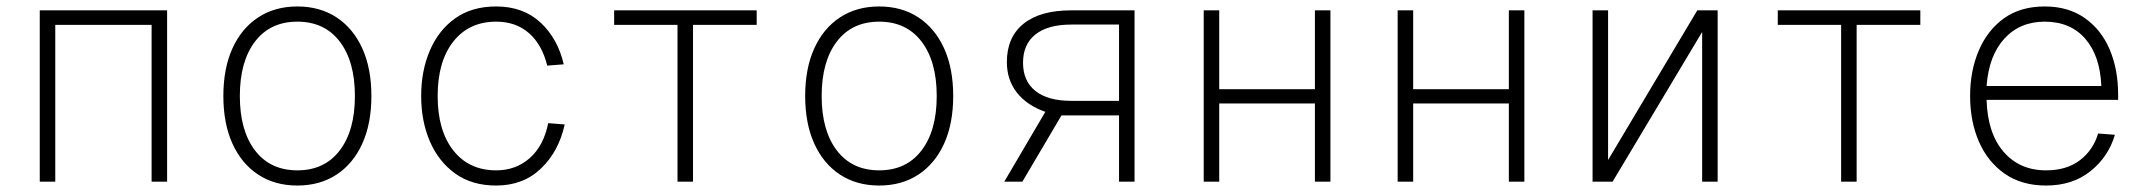

<svg xmlns="http://www.w3.org/2000/svg" viewBox="-20 -562 6640 594"><path d="M103 0V-530H497V0H449V-485H151V0Z M900 12Q830 12 778.5 -22Q727 -56 699 -118Q671 -180 671 -265Q671 -350 699 -412Q727 -474 778.5 -508Q830 -542 900 -542Q970 -542 1021.5 -508Q1073 -474 1101 -412Q1129 -350 1129 -265Q1129 -180 1101 -118Q1073 -56 1021.5 -22Q970 12 900 12ZM900 -35Q984 -35 1031 -96.5Q1078 -158 1078 -265Q1078 -372 1031 -433.5Q984 -495 900 -495Q816 -495 769 -433.5Q722 -372 722 -265Q722 -158 769 -96.5Q816 -35 900 -35Z M1515 12Q1440 12 1388.5 -25Q1337 -62 1310 -124.5Q1283 -187 1283 -265Q1283 -343 1310 -406Q1337 -469 1388.5 -505.5Q1440 -542 1515 -542Q1599 -542 1652.5 -492Q1706 -442 1724 -363L1673 -359Q1657 -424 1616.5 -459.5Q1576 -495 1515 -495Q1431 -495 1382.5 -433.5Q1334 -372 1334 -265Q1334 -158 1382.5 -96.5Q1431 -35 1515 -35Q1576 -35 1619 -73Q1662 -111 1676 -181L1727 -177Q1709 -94 1654 -41Q1599 12 1515 12Z M2076 0V-485H1880V-530H2321V-485H2124V0Z M2700 12Q2630 12 2578.5 -22Q2527 -56 2499 -118Q2471 -180 2471 -265Q2471 -350 2499 -412Q2527 -474 2578.5 -508Q2630 -542 2700 -542Q2770 -542 2821.5 -508Q2873 -474 2901 -412Q2929 -350 2929 -265Q2929 -180 2901 -118Q2873 -56 2821.5 -22Q2770 12 2700 12ZM2700 -35Q2784 -35 2831 -96.5Q2878 -158 2878 -265Q2878 -372 2831 -433.5Q2784 -495 2700 -495Q2616 -495 2569 -433.5Q2522 -372 2522 -265Q2522 -158 2569 -96.5Q2616 -35 2700 -35Z M3087 0 3214 -216Q3157 -236 3126 -275.5Q3095 -315 3095 -370Q3095 -447 3146.5 -488.5Q3198 -530 3294 -530H3490V0H3442V-205H3264L3143 0ZM3294 -250H3442V-486H3294Q3222 -486 3183.5 -455.5Q3145 -425 3145 -368Q3145 -311 3183.5 -280.5Q3222 -250 3294 -250Z M3704 0V-530H3752V-286H4048V-530H4096V0H4048V-242H3752V0Z M4304 0V-530H4352V-286H4648V-530H4696V0H4648V-242H4352V0Z M4907 0V-530H4955V-67L5231 -530H5294V0H5246V-463L4969 0Z M5676 0V-485H5480V-530H5921V-485H5724V0Z M6310 12Q6234 12 6181.5 -25Q6129 -62 6102 -124.5Q6075 -187 6075 -265Q6075 -343 6102 -406Q6129 -469 6180 -505.5Q6231 -542 6306 -542Q6379 -542 6430 -506Q6481 -470 6507 -408.5Q6533 -347 6533 -269V-253H6126Q6129 -150 6178.5 -92.5Q6228 -35 6310 -35Q6374 -35 6415 -66.5Q6456 -98 6471 -149L6523 -145Q6503 -77 6447.5 -32.5Q6392 12 6310 12ZM6126 -296H6481Q6477 -390 6431 -442.5Q6385 -495 6306 -495Q6229 -495 6181 -442.5Q6133 -390 6126 -296Z"/></svg>

Font: Geist Mono ExtraLight
Style: Regular
Weight: 200
Monospace: yes
Designer: Basement.studio, Andrés Briganti, Mateo Zaragoza
Foundry: Basement.studio, Vercel, Andrés Briganti, Guido Ferreyra, Mateo Zaragoza
Version: Version 1.500; ttfautohint (v1.8.4.7-5d5b)